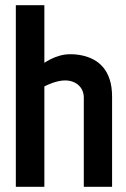

<svg xmlns="http://www.w3.org/2000/svg" viewBox="-20 -720 486 740"><path d="M151 -478V-700H41V0H151V-387Q167 -395 181 -400Q195 -405 207.5 -407.5Q220 -410 231 -410Q247 -410 260.5 -405Q274 -400 283.5 -391Q293 -382 298 -370Q303 -358 303 -344V0H412V-346Q412 -385 403 -413Q394 -441 378 -460Q362 -479 341.5 -490Q321 -501 298 -506Q275 -511 251 -511Q230 -511 210.5 -505.5Q191 -500 175.5 -492Q160 -484 151 -478Z"/></svg>

Font: Advent Pro
Style: Regular
Weight: 400
Designer: VivaRado, Andreas Kalpakidis
Foundry: VivaRado, Andreas Kalpakidis
Version: Version 3.000